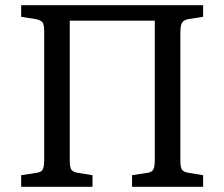

<svg xmlns="http://www.w3.org/2000/svg" viewBox="-20 -723 868 743"><path d="M62 0V-45L120 -54Q139 -56 145 -66.5Q151 -77 151 -105V-602Q151 -628 144.5 -636.5Q138 -645 118 -649L62 -658V-703H766V-658L709 -649Q691 -646 684.5 -635Q678 -624 678 -598V-101Q678 -75 684.5 -66Q691 -57 711 -54L766 -45V0H491V-45L549 -54Q567 -56 573 -66.5Q579 -77 579 -105V-643H250V-101Q250 -75 256.5 -66Q263 -57 282 -54L338 -45V0Z"/></svg>

Font: Literata 18pt
Style: Regular
Weight: 400
Designer: Latin by Veronika Burian and Jose Scaglione. Greek by Irene Vlachou. Cyrillic by Vera Evstafieva.
Foundry: TypeTogether
Version: Version 3.103;gftools[0.9.29]